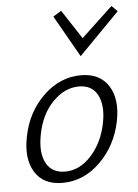

<svg xmlns="http://www.w3.org/2000/svg" viewBox="-51 -723 551 767"><g transform="rotate(-5 224.5 -339.5)"><path d="M285 -494 190 -661 223 -681 299 -565 425 -683 448 -660ZM169 4Q92 4 58.5 -51Q25 -106 43 -193Q62 -290 128.5 -354Q195 -418 279 -418Q355 -418 389.5 -363.5Q424 -309 406 -221Q386 -125 320 -60.5Q254 4 169 4ZM183 -40Q242 -40 288.5 -91.5Q335 -143 350 -219Q364 -287 342.5 -330.5Q321 -374 267 -374Q210 -374 162 -325Q114 -276 99 -196Q85 -124 107.5 -82Q130 -40 183 -40Z"/></g></svg>

Font: EauTest Semilight
Style: Italic
Weight: 300
Italic angle: -12°
Designer: Christian Thalmann (Catharsis Fonts)
Version: Version 0.001;PS 000.001;hotconv 1.0.88;makeotf.lib2.5.64775